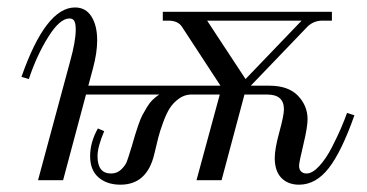

<svg xmlns="http://www.w3.org/2000/svg" viewBox="-20 -488 994 520"><path d="M58.1 -273.9 38.1 -279.8Q104 -467.8 183.1 -467.8Q212.4 -467.8 227.8 -443.1Q243.2 -418.5 243.2 -378.9Q243.2 -345.2 231.9 -303.2L219.2 -255.9H577.1L473.1 -415Q462.4 -432.1 436 -432.1H420.9V-456.1H878.9V-432.1H853Q827.6 -432.1 810.1 -413.1L659.2 -255.9H710Q760.7 -255.9 786.9 -228.8Q813 -201.7 813 -165Q813 -143.6 801.5 -95.9Q790 -48.3 790 -39.1Q790 -28.8 795.7 -23.4Q801.3 -18.1 810.1 -18.1Q826.2 -18.1 844.7 -38.3Q863.3 -58.6 878.9 -89.1Q894.5 -119.6 904.1 -142.1Q913.6 -164.6 919.9 -182.1L939.9 -175.8Q905.3 -77.6 870.4 -32.7Q835.4 12.2 790 12.2Q759.8 12.2 741.9 -6.3Q724.1 -24.9 724.1 -60.1Q724.1 -85 736.6 -130.4Q749 -175.8 749 -191.9Q749 -231.9 704.1 -231.9H642.1L580.1 0H512.2L575.2 -231.9H495.1Q478 -231 463.4 -220Q448.7 -209 439.7 -194.8Q430.7 -180.7 421.9 -156.7Q413.1 -132.8 408.7 -115.5Q404.3 -98.1 397.9 -70.8Q378.4 12.2 306.2 12.2Q269.5 12.2 246.8 -7.6Q224.1 -27.3 224.1 -64.9Q224.1 -103 245.1 -140.1L262.2 -132.8Q244.1 -90.3 244.1 -64.9Q244.1 -18.1 280.8 -18.1Q296.9 -18.1 308.1 -28.8Q319.3 -39.6 323.2 -49.6Q327.1 -59.6 335 -85.9Q336.4 -89.8 336.9 -91.8Q343.3 -113.3 345.9 -122.6Q348.6 -131.8 354.5 -148.9Q360.4 -166 365.2 -175.3Q370.1 -184.6 377.2 -196.5Q384.3 -208.5 392.6 -216.8Q400.9 -225.1 411.1 -231.9H212.9L150.9 0H83L169.9 -321.8Q185.1 -376 185.1 -408.2Q185.1 -424.3 181.2 -431.2Q177.2 -438 168 -438Q142.1 -438 110.8 -388.2Q79.6 -338.4 58.1 -273.9ZM796.9 -432.1H541L645 -273.9Z"/></svg>

Font: Flanker Steampunk
Style: Italic
Weight: 400
Italic angle: -12°
Designer: Alexey Kryukov, Leonardo Di Lena
Foundry: Alexey Kryukov, Leonardo Di Lena
Version: 1.210